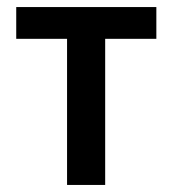

<svg xmlns="http://www.w3.org/2000/svg" viewBox="-20 -524 489 544"><path d="M170 0H278V-414H423V-504H26V-414H170Z"/></svg>

Font: Finlandica Medium
Style: Regular
Weight: 500
Designer: Niklas Ekholm, Juho Hiilivirta, Jaakko Suomalainen
Foundry: Helsinki Type Studio
Version: Version 2.000;Glyphs 3.2 (3202)